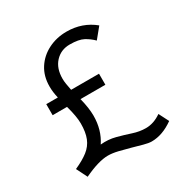

<svg xmlns="http://www.w3.org/2000/svg" viewBox="-149 -748 861 889"><g transform="rotate(-30 281.5 -304.0)"><path d="M73 8 44 -50Q89 -70 116.5 -91.5Q144 -113 156.5 -144Q169 -175 169 -222Q169 -259 152 -320H75V-379H137Q129 -411 129 -442Q129 -497 155 -537.5Q181 -578 225.5 -600.5Q270 -623 324 -623Q408 -623 470 -572L425 -517Q405 -537 380 -550.5Q355 -564 307 -564Q260 -564 229.5 -531.5Q199 -499 199 -443Q199 -430 201.5 -414.5Q204 -399 208 -379H357V-320H224Q231 -292 234.5 -268Q238 -244 238 -224Q238 -148 200 -91Q241 -95 279 -85Q317 -75 351.5 -63.5Q386 -52 420 -52Q462 -52 502 -80L529 -27Q470 15 412 15Q396 15 370.5 8Q345 1 315 -7.5Q285 -16 255.5 -23Q226 -30 203 -30Q153 -30 73 8Z"/></g></svg>

Font: Inconsolata SemiExpanded
Style: Regular
Weight: 400
Width: 6
Monospace: yes
Designer: Raph Levien, Cyreal, Brenton Simpson
Foundry: Raph Levien, Cyreal, Google
Version: Version 3.100; ttfautohint (v1.8.4.7-5d5b)